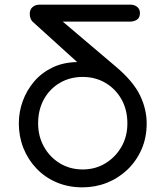

<svg xmlns="http://www.w3.org/2000/svg" viewBox="-20 -801 712 826"><path d="M335 5Q274 5 223.5 -16.5Q173 -38 136.5 -76.5Q100 -115 80.5 -164.5Q61 -214 61 -270Q61 -320 78 -366.5Q95 -413 127 -450.5Q159 -488 205.5 -510.5Q252 -533 312 -534L120 -708Q114 -714 111 -723Q108 -732 108 -741Q108 -760 120 -770.5Q132 -781 151 -781H541Q558 -781 570 -771.5Q582 -762 582 -745Q582 -725 569.5 -716.5Q557 -708 539 -708H250L480 -513Q553 -451 582 -391.5Q611 -332 611 -270Q611 -208 588.5 -157.5Q566 -107 527.5 -70.5Q489 -34 439.5 -14.5Q390 5 335 5ZM336 -72Q390 -72 433.5 -98.5Q477 -125 502.5 -169.5Q528 -214 528 -270Q528 -329 502.5 -374Q477 -419 433.5 -444.5Q390 -470 336 -470Q281 -470 237.5 -444.5Q194 -419 169 -374Q144 -329 144 -270Q144 -215 169 -170Q194 -125 237.5 -98.5Q281 -72 336 -72Z"/></svg>

Font: Comfortaa Medium
Style: Regular
Weight: 500
Designer: Johan Aakerlund
Foundry: Johan Aakerlund
Version: Version 3.104; ttfautohint (v1.8.1.43-b0c9)